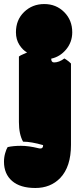

<svg xmlns="http://www.w3.org/2000/svg" viewBox="-71 -749 394 949"><path d="M279.8 -32.7Q279.8 75.2 226.6 130.9Q178.7 180.2 103.8 180.2Q28.8 180.2 -11.2 145.5Q-51.3 110.8 -51.3 50.3Q-51.3 28.3 -45.4 8.1Q-39.6 -12.2 -33.2 -22Q-4.9 -28.3 32.7 -28.3Q70.3 -28.3 118.2 -16.6Q121.6 -15.1 129.4 -15.1Q142.1 -15.1 142.1 -31.7Q83 -48.8 43 -48.8Q22.5 -85.4 22.5 -145.5V-469.7Q31.2 -476.1 41.5 -480Q51.8 -483.9 63 -489.7Q42 -500.5 24.9 -527.1Q7.8 -553.7 7.8 -589.4Q7.8 -650.9 48.3 -689.9Q88.9 -729 147.7 -729Q206.5 -729 246.3 -689.2Q286.1 -649.4 286.1 -589.4Q286.1 -541 255.9 -504.6Q225.6 -468.3 182.1 -459Q182.1 -440.4 196.3 -440.4Q221.2 -440.4 247.1 -460Q247.6 -460 249.3 -458.7Q251 -457.5 260 -451.7Q269 -445.8 279.8 -435.1Z"/></svg>

Font: Modak
Style: Regular
Weight: 400
Version: Version 1.036;PS Version 1.000;hotconv 1.0.79;makeotf.lib2.5